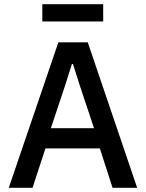

<svg xmlns="http://www.w3.org/2000/svg" viewBox="-20 -901 700 921"><path d="M638 0H520L459 -189H198L136 0H22L260 -698H401ZM431 -286 362 -493 330 -594H325L293 -493L224 -286ZM183 -798V-881H475V-798Z"/></svg>

Font: IBM Plex Sans Medium
Style: Regular
Weight: 500
Designer: Mike Abbink, Paul van der Laan, Pieter van Rosmalen
Foundry: Bold Monday
Version: Version 3.201